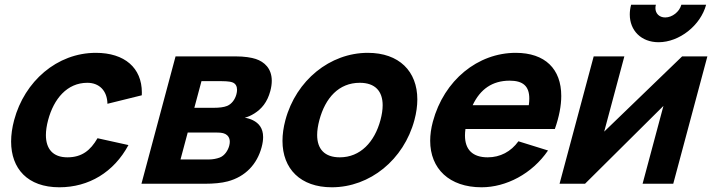

<svg xmlns="http://www.w3.org/2000/svg" viewBox="-20 -779 3046 814"><path d="M231.6 15C356.6 15 462.8 -49 524.6 -164L393.4 -193C363.4 -141 326.7 -112 265.7 -112C203.9 -112 174.6 -148.3 174.6 -206.3C174.6 -225.3 177.8 -246.8 184 -270C208.1 -360 264.3 -428 350.3 -428C400.3 -428 434.5 -395 435.5 -339L581.1 -375C581.3 -379 581.4 -383 581.4 -387C581.4 -490.9 508.7 -555 386.4 -555C221.4 -555 83.9 -434 40 -270C31.4 -237.9 27.1 -207.3 27.1 -178.9C27.1 -64.1 96.9 15 231.6 15Z M579.7 0H849.7C884.7 0 919.5 -3 945.3 -10C1020.7 -30 1069.9 -83 1089.2 -155C1093.6 -171.3 1095.5 -185.6 1095.5 -197.9C1095.5 -236.2 1076.7 -256.9 1052.7 -269C1043.1 -274 1030.1 -278 1017.7 -280C1030.5 -283 1044.1 -289 1058.5 -298C1088.6 -317 1113.1 -345 1126 -393C1130.3 -409.1 1132.2 -423.5 1132.2 -436.5C1132.2 -488.9 1100.5 -517 1064.4 -529C1046 -535 1017.3 -540 977.3 -540H724.3ZM803.9 -322 834.2 -435H917.2C923.2 -435 951.2 -435 964.9 -430C979.1 -425 985 -413 985 -398.3C985 -392.2 984 -385.7 982.2 -379C976.3 -357 962.2 -338 943.1 -330C928.5 -324 907.9 -322 886.9 -322ZM745.3 -103 775.8 -217H897.8C906.8 -217 923.8 -217 935.2 -211C945.4 -205.6 954.2 -195.4 954.2 -178C954.2 -173 953.5 -167.3 951.8 -161C946.4 -141 932.5 -119 911.4 -111C898.1 -106 881.3 -103 867.3 -103Z M1386.6 15C1548.6 15 1692 -102 1737 -270C1745.3 -301 1749.3 -330.4 1749.3 -357.6C1749.3 -476.8 1672.1 -555 1539.4 -555C1379.4 -555 1235.3 -439 1190 -270C1181.6 -238.7 1177.6 -209.2 1177.6 -181.8C1177.6 -63 1254.1 15 1386.6 15ZM1420.7 -112C1356.1 -112 1324.6 -147.2 1324.6 -206.7C1324.6 -225.5 1327.8 -246.7 1334 -270C1359.2 -364 1416.3 -428 1505.3 -428C1570.8 -428 1602.3 -392.1 1602.3 -332.7C1602.3 -314 1599.2 -293 1593 -270C1568.1 -177 1507.7 -112 1420.7 -112Z M1953.3 -232H2332.3C2350.6 -284 2359.5 -331.1 2359.5 -372.3C2359.5 -486.4 2291.3 -555 2166.4 -555C2006.4 -555 1862.6 -440 1815.1 -263C1807.5 -234.5 1803.8 -207.4 1803.8 -182.1C1803.8 -63.8 1884.8 15 2021.6 15C2125.6 15 2235.9 -42 2303.4 -141L2177.9 -180C2146.1 -136 2100.7 -112 2047.7 -112C1983.4 -112 1951.3 -144.8 1951.3 -204.5C1951.3 -213.1 1952 -222.3 1953.3 -232ZM2140.7 -437C2197.1 -437 2224 -414 2224 -361.1C2224 -352.6 2223.3 -343.2 2221.9 -333H1983.9C2016.2 -401.5 2067.7 -437 2140.7 -437Z M2772.1 -600C2860.1 -600 2950.1 -671 2973.7 -759H2868.7C2860.6 -729 2830.2 -705 2800.2 -705C2775.1 -705 2758.7 -721.8 2758.7 -744.8C2758.7 -749.3 2759.4 -754.1 2760.7 -759H2655.7C2651.8 -744.7 2650 -730.8 2650 -717.6C2650 -649.7 2698.4 -600 2772.1 -600ZM2979 -540H2872L2541.5 -221L2627 -540H2497L2352.3 0H2460.3L2792.7 -330L2704.3 0H2834.3Z"/></svg>

Font: Manrope
Style: ExtraBoldItalic
Weight: 800
Italic angle: -15°
Designer: Mikhail Sharanda
Foundry: Mikhail Sharanda
Version: Version 4.502;hotconv 1.0.109;makeotfexe 2.5.65596